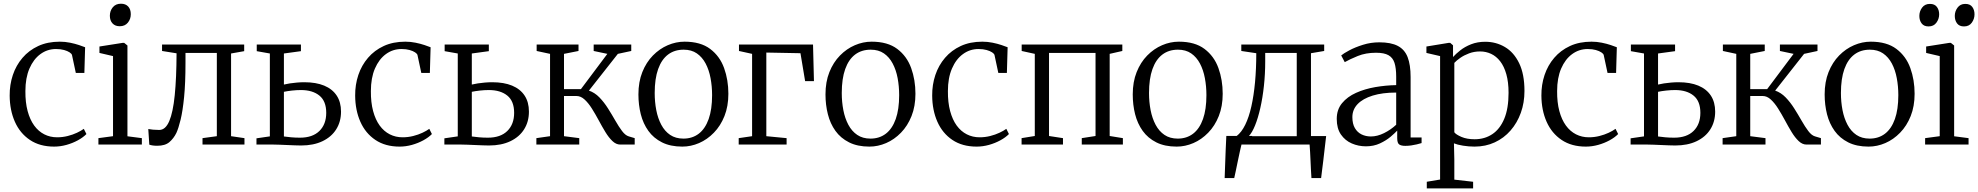

<svg xmlns="http://www.w3.org/2000/svg" viewBox="-20 -777 10633 1032"><path d="M271 11Q194 11 140.8 -24.8Q87.5 -60.5 60 -122.5Q32.5 -184.5 32 -263Q31.5 -321.5 49 -373.8Q66.5 -426 101 -466.2Q135.5 -506.5 185.8 -529.8Q236 -553 301.5 -553Q329.5 -553 356.5 -547.5Q383.5 -542 404.8 -534.8Q426 -527.5 437.5 -523L433.5 -385H387.5L367 -481Q365.5 -488 354.2 -495.5Q343 -503 324.5 -508.2Q306 -513.5 281 -513.5Q234.5 -513.5 197.2 -486.2Q160 -459 138.2 -408.5Q116.5 -358 116.5 -287.5Q116 -226.5 128.5 -180Q141 -133.5 163.8 -102.2Q186.5 -71 218 -55Q249.5 -39 287 -39Q316.5 -39 344 -46Q371.5 -53 393.8 -63.5Q416 -74 430.5 -84.5L444.5 -56.5Q427 -38.5 398.8 -23Q370.5 -7.5 337.2 1.8Q304 11 271 11Z M509 0V-34.5L587.5 -45V-475.5L514.5 -492.5V-527L638.5 -546.5H647.5L665 -532.5V-44.5L742.5 -34.5V0ZM623 -636Q599 -636 584.8 -651.2Q570.5 -666.5 570.5 -692.5Q570.5 -718.5 586.2 -737.8Q602 -757 629.5 -757H630.5Q655 -757 669 -742Q683 -727 683 -700.5Q683 -674.5 667.2 -655.2Q651.5 -636 624 -636Z M825 6.5Q811 6.5 800 4.8Q789 3 782.5 0.5L777 -83.5Q787 -81.5 802.8 -80Q818.5 -78.5 836 -78.5Q869.5 -78.5 889.8 -126Q910 -173.5 919.2 -265.2Q928.5 -357 929 -490.5L851 -503V-537.5H1292.5V-502L1222 -489.5V-45L1294 -34.5V0H1068.5V-34.5L1145.5 -45V-492.5H977V-440Q977 -329.5 969.5 -254.8Q962 -180 950.8 -133.8Q939.5 -87.5 928 -62.5Q913.5 -33 890.5 -13.2Q867.5 6.5 825 6.5Z M1358.5 0V-33.5L1430.5 -44V-489.5L1360 -502V-537.5H1597.5V-502L1506 -489.5V-322.5Q1520.5 -326 1538.2 -328.8Q1556 -331.5 1576 -333.2Q1596 -335 1616 -335Q1678.5 -335 1722.5 -316.8Q1766.5 -298.5 1789.8 -263.2Q1813 -228 1813 -177Q1813 -123 1787.2 -82Q1761.5 -41 1713.2 -18Q1665 5 1598.5 5Q1584.5 5 1564.5 4.2Q1544.5 3.5 1523 2.5Q1501.5 1.5 1482.2 0.8Q1463 0 1449.5 0ZM1592.5 -37Q1660 -37 1696.8 -73Q1733.5 -109 1733.5 -170.5Q1733.5 -233.5 1696.8 -263.2Q1660 -293 1597.5 -293Q1574 -293 1549.2 -290.2Q1524.5 -287.5 1506 -283.5V-43.5Q1523 -41 1545.2 -39Q1567.5 -37 1592.5 -37Z M2128 11Q2051 11 1997.8 -24.8Q1944.5 -60.5 1917 -122.5Q1889.5 -184.5 1889 -263Q1888.5 -321.5 1906 -373.8Q1923.5 -426 1958 -466.2Q1992.5 -506.5 2042.8 -529.8Q2093 -553 2158.5 -553Q2186.5 -553 2213.5 -547.5Q2240.5 -542 2261.8 -534.8Q2283 -527.5 2294.5 -523L2290.5 -385H2244.5L2224 -481Q2222.5 -488 2211.2 -495.5Q2200 -503 2181.5 -508.2Q2163 -513.5 2138 -513.5Q2091.5 -513.5 2054.2 -486.2Q2017 -459 1995.2 -408.5Q1973.5 -358 1973.5 -287.5Q1973 -226.5 1985.5 -180Q1998 -133.5 2020.8 -102.2Q2043.5 -71 2075 -55Q2106.5 -39 2144 -39Q2173.5 -39 2201 -46Q2228.5 -53 2250.8 -63.5Q2273 -74 2287.5 -84.5L2301.5 -56.5Q2284 -38.5 2255.8 -23Q2227.5 -7.5 2194.2 1.8Q2161 11 2128 11Z M2368.5 0V-33.5L2440.5 -44V-489.5L2370 -502V-537.5H2607.5V-502L2516 -489.5V-322.5Q2530.5 -326 2548.2 -328.8Q2566 -331.5 2586 -333.2Q2606 -335 2626 -335Q2688.5 -335 2732.5 -316.8Q2776.5 -298.5 2799.8 -263.2Q2823 -228 2823 -177Q2823 -123 2797.2 -82Q2771.5 -41 2723.2 -18Q2675 5 2608.5 5Q2594.5 5 2574.5 4.2Q2554.5 3.5 2533 2.5Q2511.5 1.5 2492.2 0.8Q2473 0 2459.5 0ZM2602.5 -37Q2670 -37 2706.8 -73Q2743.5 -109 2743.5 -170.5Q2743.5 -233.5 2706.8 -263.2Q2670 -293 2607.5 -293Q2584 -293 2559.2 -290.2Q2534.5 -287.5 2516 -283.5V-43.5Q2533 -41 2555.2 -39Q2577.5 -37 2602.5 -37Z M2863 0V-34.5L2936.5 -45V-487.5L2864.5 -503V-537.5H3089.5V-503L3011.5 -487.5V-298H3102.5L3244.5 -487.5L3171 -503V-537.5H3373V-503L3301 -487.5L3145.5 -290Q3176.5 -279.5 3201.8 -253.5Q3227 -227.5 3248 -194.2Q3269 -161 3287.5 -128.5Q3306 -96 3323.5 -72.8Q3341 -49.5 3359.5 -44L3391.5 -34.5V0H3313.5Q3291.5 0 3271.8 -18.8Q3252 -37.5 3233.8 -67.5Q3215.5 -97.5 3197.8 -130.8Q3180 -164 3161.2 -193.8Q3142.5 -223.5 3122 -242.2Q3101.5 -261 3078.5 -261H3011.5V-45L3093.5 -34.5V0Z M3411.5 -269.5Q3411.5 -337 3432.5 -389.5Q3453.5 -442 3489.2 -478.5Q3525 -515 3569.2 -534Q3613.5 -553 3659.5 -553Q3745.5 -553 3797.2 -514Q3849 -475 3872 -411.2Q3895 -347.5 3895 -273Q3895 -206 3874 -153.2Q3853 -100.5 3817.2 -63.8Q3781.5 -27 3737.5 -8Q3693.5 11 3647.5 11Q3583.5 11 3538.2 -11.8Q3493 -34.5 3465 -73.5Q3437 -112.5 3424.2 -163Q3411.5 -213.5 3411.5 -269.5ZM3653.5 -32Q3701.5 -32 3736 -58.5Q3770.5 -85 3789 -137Q3807.5 -189 3807.5 -265.5Q3807.5 -313 3799.2 -357Q3791 -401 3772.8 -435.5Q3754.5 -470 3725.5 -490Q3696.5 -510 3654.5 -510Q3605.5 -510 3570.8 -483.8Q3536 -457.5 3517.5 -405.8Q3499 -354 3499 -277Q3499 -229 3507.5 -185Q3516 -141 3534.5 -106.2Q3553 -71.5 3582.2 -51.8Q3611.5 -32 3653.5 -32Z M3950.5 0V-34.5L4022.5 -45V-487.5L3952 -503V-537.5H4350L4355 -341H4307.5L4282.5 -491L4099 -494.5V-45L4208 -34.5V0Z M4417 -269.5Q4417 -337 4438 -389.5Q4459 -442 4494.8 -478.5Q4530.5 -515 4574.8 -534Q4619 -553 4665 -553Q4751 -553 4802.8 -514Q4854.5 -475 4877.5 -411.2Q4900.5 -347.5 4900.5 -273Q4900.5 -206 4879.5 -153.2Q4858.5 -100.5 4822.8 -63.8Q4787 -27 4743 -8Q4699 11 4653 11Q4589 11 4543.8 -11.8Q4498.5 -34.5 4470.5 -73.5Q4442.5 -112.5 4429.8 -163Q4417 -213.5 4417 -269.5ZM4659 -32Q4707 -32 4741.5 -58.5Q4776 -85 4794.5 -137Q4813 -189 4813 -265.5Q4813 -313 4804.8 -357Q4796.5 -401 4778.2 -435.5Q4760 -470 4731 -490Q4702 -510 4660 -510Q4611 -510 4576.2 -483.8Q4541.5 -457.5 4523 -405.8Q4504.5 -354 4504.5 -277Q4504.5 -229 4513 -185Q4521.5 -141 4540 -106.2Q4558.5 -71.5 4587.8 -51.8Q4617 -32 4659 -32Z M5229.5 11Q5152.5 11 5099.2 -24.8Q5046 -60.5 5018.5 -122.5Q4991 -184.5 4990.5 -263Q4990 -321.5 5007.5 -373.8Q5025 -426 5059.5 -466.2Q5094 -506.5 5144.2 -529.8Q5194.5 -553 5260 -553Q5288 -553 5315 -547.5Q5342 -542 5363.2 -534.8Q5384.5 -527.5 5396 -523L5392 -385H5346L5325.5 -481Q5324 -488 5312.8 -495.5Q5301.5 -503 5283 -508.2Q5264.5 -513.5 5239.5 -513.5Q5193 -513.5 5155.8 -486.2Q5118.5 -459 5096.8 -408.5Q5075 -358 5075 -287.5Q5074.5 -226.5 5087 -180Q5099.5 -133.5 5122.2 -102.2Q5145 -71 5176.5 -55Q5208 -39 5245.5 -39Q5275 -39 5302.5 -46Q5330 -53 5352.2 -63.5Q5374.5 -74 5389 -84.5L5403 -56.5Q5385.5 -38.5 5357.2 -23Q5329 -7.5 5295.8 1.8Q5262.5 11 5229.5 11Z M5471 0V-34.5L5542 -46V-487.5L5471.5 -503V-537.5H6012.5V-503L5944.5 -487.5V-46L6015.5 -34.5V0H5794.5V-34.5L5868.5 -46V-492.5H5618.5V-46L5693.5 -34.5V0Z M6068.5 -269.5Q6068.5 -337 6089.5 -389.5Q6110.5 -442 6146.2 -478.5Q6182 -515 6226.2 -534Q6270.5 -553 6316.5 -553Q6402.5 -553 6454.2 -514Q6506 -475 6529 -411.2Q6552 -347.5 6552 -273Q6552 -206 6531 -153.2Q6510 -100.5 6474.2 -63.8Q6438.5 -27 6394.5 -8Q6350.5 11 6304.5 11Q6240.5 11 6195.2 -11.8Q6150 -34.5 6122 -73.5Q6094 -112.5 6081.2 -163Q6068.5 -213.5 6068.5 -269.5ZM6310.5 -32Q6358.5 -32 6393 -58.5Q6427.5 -85 6446 -137Q6464.5 -189 6464.5 -265.5Q6464.5 -313 6456.2 -357Q6448 -401 6429.8 -435.5Q6411.5 -470 6382.5 -490Q6353.5 -510 6311.5 -510Q6262.5 -510 6227.8 -483.8Q6193 -457.5 6174.5 -405.8Q6156 -354 6156 -277Q6156 -229 6164.5 -185Q6173 -141 6191.5 -106.2Q6210 -71.5 6239.2 -51.8Q6268.5 -32 6310.5 -32Z M6612.5 0V-43.5L6626.5 -45.5Q6653 -65.5 6673 -106.2Q6693 -147 6706 -204.8Q6719 -262.5 6725.8 -335Q6732.5 -407.5 6732.5 -491L6652 -503V-537.5H7097.5V-503L7026.5 -491V0ZM6692 -45H6950V-492.5H6780.5V-447Q6780.5 -379 6773.5 -314.8Q6766.5 -250.5 6754.2 -196.5Q6742 -142.5 6726 -103Q6710 -63.5 6692 -45ZM6562.5 180Q6564 143 6565.2 105.5Q6566.5 68 6568 29.8Q6569.5 -8.5 6571.5 -46.5H6711.5L6654.5 -6.5Q6650 11 6644.5 36.2Q6639 61.5 6633.2 89.2Q6627.5 117 6622.5 141Q6617.5 165 6614 180ZM7029 180Q7027.5 157 7026.2 133.2Q7025 109.5 7024 86Q7023 62.5 7021.8 40.5Q7020.5 18.5 7019 -0.5L6975.5 -45.5H7108Q7105.5 -23.5 7102.8 -1Q7100 21.5 7097.5 44.5Q7095 67.5 7092.2 90.2Q7089.5 113 7086.5 135.5Q7083.5 158 7081 180Z M7322 9.5Q7281.5 9.5 7245.8 -6Q7210 -21.5 7187.5 -54Q7165 -86.5 7165 -138Q7165 -188 7193.5 -222.5Q7222 -257 7268.8 -278Q7315.5 -299 7372 -308.8Q7428.5 -318.5 7484.5 -319.5V-364.5Q7484.5 -410.5 7475.5 -438.8Q7466.5 -467 7443.2 -480.2Q7420 -493.5 7376 -493.5Q7321 -493.5 7278 -476Q7235 -458.5 7208 -443L7189 -479Q7201 -489.5 7232.2 -506.2Q7263.5 -523 7305.8 -536.2Q7348 -549.5 7394 -549.5Q7456.5 -549.5 7493.2 -530.2Q7530 -511 7546 -469.8Q7562 -428.5 7562 -363V-38H7621V-8Q7610 -4.5 7595.5 -1Q7581 2.5 7564.8 4.8Q7548.5 7 7533.5 7Q7511.5 7 7500.8 -0.5Q7490 -8 7490 -34.5V-75Q7478.5 -62.5 7454.8 -42.2Q7431 -22 7397.2 -6.2Q7363.5 9.5 7322 9.5ZM7348.5 -43.5Q7383 -43.5 7419.2 -61.5Q7455.5 -79.5 7484.5 -106.5V-279.5Q7411 -279.5 7358.2 -263.2Q7305.5 -247 7277.2 -217.5Q7249 -188 7249 -147.5Q7249 -111.5 7262.5 -88.5Q7276 -65.5 7298.5 -54.5Q7321 -43.5 7348.5 -43.5Z M7649 235.5V200L7720.5 188V-475.5L7647 -492.5V-527L7766 -546.5H7775L7790 -533.5V-470.5Q7804.5 -487 7828.8 -506.2Q7853 -525.5 7887 -539Q7921 -552.5 7963.5 -552.5Q8021 -552.5 8069 -524.2Q8117 -496 8145.5 -437.2Q8174 -378.5 8174 -288Q8174 -225 8154.5 -170.8Q8135 -116.5 8099.2 -75.5Q8063.5 -34.5 8014.2 -11.8Q7965 11 7905.5 11Q7875 11 7844 6Q7813 1 7795 -6.5L7797 80V188.5L7898 200V235.5ZM7906 -28.5Q7960 -28.5 8001 -55.8Q8042 -83 8065.2 -138.2Q8088.5 -193.5 8088.5 -278Q8088.5 -336 8076.5 -378.2Q8064.5 -420.5 8043.5 -447.5Q8022.5 -474.5 7994.8 -487.5Q7967 -500.5 7935.5 -500.5Q7903.5 -500.5 7876.2 -490.2Q7849 -480 7828.8 -465.8Q7808.5 -451.5 7797 -439V-66Q7805.5 -54 7835 -41.2Q7864.5 -28.5 7906 -28.5Z M8504 11Q8427 11 8373.8 -24.8Q8320.5 -60.5 8293 -122.5Q8265.5 -184.5 8265 -263Q8264.5 -321.5 8282 -373.8Q8299.5 -426 8334 -466.2Q8368.5 -506.5 8418.8 -529.8Q8469 -553 8534.5 -553Q8562.5 -553 8589.5 -547.5Q8616.5 -542 8637.8 -534.8Q8659 -527.5 8670.5 -523L8666.5 -385H8620.5L8600 -481Q8598.5 -488 8587.2 -495.5Q8576 -503 8557.5 -508.2Q8539 -513.5 8514 -513.5Q8467.5 -513.5 8430.2 -486.2Q8393 -459 8371.2 -408.5Q8349.5 -358 8349.5 -287.5Q8349 -226.5 8361.5 -180Q8374 -133.5 8396.8 -102.2Q8419.5 -71 8451 -55Q8482.5 -39 8520 -39Q8549.5 -39 8577 -46Q8604.5 -53 8626.8 -63.5Q8649 -74 8663.5 -84.5L8677.5 -56.5Q8660 -38.5 8631.8 -23Q8603.5 -7.5 8570.2 1.8Q8537 11 8504 11Z M8744.5 0V-33.5L8816.5 -44V-489.5L8746 -502V-537.5H8983.5V-502L8892 -489.5V-322.5Q8906.5 -326 8924.2 -328.8Q8942 -331.5 8962 -333.2Q8982 -335 9002 -335Q9064.5 -335 9108.5 -316.8Q9152.5 -298.5 9175.8 -263.2Q9199 -228 9199 -177Q9199 -123 9173.2 -82Q9147.5 -41 9099.2 -18Q9051 5 8984.5 5Q8970.5 5 8950.5 4.2Q8930.5 3.5 8909 2.5Q8887.5 1.5 8868.2 0.8Q8849 0 8835.5 0ZM8978.5 -37Q9046 -37 9082.8 -73Q9119.5 -109 9119.5 -170.5Q9119.5 -233.5 9082.8 -263.2Q9046 -293 8983.5 -293Q8960 -293 8935.2 -290.2Q8910.5 -287.5 8892 -283.5V-43.5Q8909 -41 8931.2 -39Q8953.5 -37 8978.5 -37Z M9239 0V-34.5L9312.5 -45V-487.5L9240.5 -503V-537.5H9465.5V-503L9387.5 -487.5V-298H9478.5L9620.5 -487.5L9547 -503V-537.5H9749V-503L9677 -487.5L9521.5 -290Q9552.5 -279.5 9577.8 -253.5Q9603 -227.5 9624 -194.2Q9645 -161 9663.5 -128.5Q9682 -96 9699.5 -72.8Q9717 -49.5 9735.5 -44L9767.5 -34.5V0H9689.5Q9667.5 0 9647.8 -18.8Q9628 -37.5 9609.8 -67.5Q9591.5 -97.5 9573.8 -130.8Q9556 -164 9537.2 -193.8Q9518.5 -223.5 9498 -242.2Q9477.5 -261 9454.5 -261H9387.5V-45L9469.5 -34.5V0Z M9787.5 -269.5Q9787.5 -337 9808.5 -389.5Q9829.5 -442 9865.2 -478.5Q9901 -515 9945.2 -534Q9989.5 -553 10035.5 -553Q10121.5 -553 10173.2 -514Q10225 -475 10248 -411.2Q10271 -347.5 10271 -273Q10271 -206 10250 -153.2Q10229 -100.5 10193.2 -63.8Q10157.5 -27 10113.5 -8Q10069.5 11 10023.5 11Q9959.5 11 9914.2 -11.8Q9869 -34.5 9841 -73.5Q9813 -112.5 9800.2 -163Q9787.5 -213.5 9787.5 -269.5ZM10029.5 -32Q10077.5 -32 10112 -58.5Q10146.5 -85 10165 -137Q10183.5 -189 10183.5 -265.5Q10183.5 -313 10175.2 -357Q10167 -401 10148.8 -435.5Q10130.5 -470 10101.5 -490Q10072.5 -510 10030.5 -510Q9981.5 -510 9946.8 -483.8Q9912 -457.5 9893.5 -405.8Q9875 -354 9875 -277Q9875 -229 9883.5 -185Q9892 -141 9910.5 -106.2Q9929 -71.5 9958.2 -51.8Q9987.5 -32 10029.5 -32Z M10327.5 0V-34.5L10406 -45V-475.5L10333 -492.5V-527L10457 -546.5H10466L10483.5 -532.5V-44.5L10561 -34.5V0ZM10345.5 -635Q10321 -635 10308.8 -651.2Q10296.5 -667.5 10296.5 -691.5Q10296.5 -716 10311.2 -736Q10326 -756 10353 -756H10354Q10378.5 -756 10390.8 -739.8Q10403 -723.5 10403 -700Q10403 -675.5 10388.2 -655.2Q10373.5 -635 10346.5 -635ZM10536 -635Q10511.5 -635 10499.2 -651.2Q10487 -667.5 10487 -691.5Q10487 -716 10501.8 -736Q10516.5 -756 10543 -756H10544Q10569 -756 10581 -739.8Q10593 -723.5 10593 -700Q10593 -675.5 10578.5 -655.2Q10564 -635 10537 -635Z"/></svg>

Font: Merriweather 60pt Light
Style: Regular
Weight: 300
Version: Version 2.100